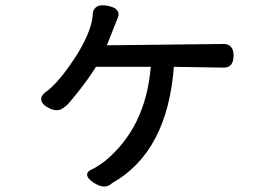

<svg xmlns="http://www.w3.org/2000/svg" viewBox="-20 -599 1040 722"><path d="M858.4 -390.6Q858.4 -344.7 821.3 -344.7L633.8 -347.7Q609.4 -27.3 401.4 89.8Q388.7 102.5 371.6 102.5Q354.5 102.5 332 87.9Q307.6 71.3 307.6 57.6Q307.6 45.9 323.2 39.1Q323.2 38.1 324.2 38.1Q335 35.2 372.1 8.8Q528.3 -118.2 546.9 -347.7H340.8Q311.5 -300.8 272.5 -252Q245.1 -217.8 236.3 -208.5Q227.5 -199.2 224.6 -198.2Q210 -184.6 193.4 -184.6Q176.8 -184.6 159.2 -195.3Q151.4 -199.2 144.5 -206.1Q134.8 -215.8 134.8 -226.6Q134.8 -237.3 146.5 -249Q201.2 -285.2 272.5 -398.4Q327.1 -488.3 329.1 -549.8Q329.1 -550.8 329.1 -550.8Q335 -579.1 366.2 -579.1Q375 -579.1 385.7 -577.1Q408.2 -572.3 417 -564Q425.8 -555.7 425.8 -545.9Q425.8 -539.1 422.9 -532.2L381.8 -428.7L821.3 -433.6Q837.9 -433.6 848.1 -423.3Q858.4 -413.1 858.4 -390.6Z"/></svg>

Font: TaiwanPearl
Style: Regular
Weight: 400
Version: Version 2.102